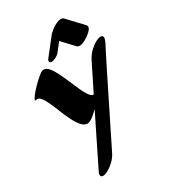

<svg xmlns="http://www.w3.org/2000/svg" viewBox="-217 -1004 969 1104"><g transform="rotate(-30 267.5 -451.5)"><path d="M224 -310Q214 -305 206 -305Q185 -305 167 -325.5Q149 -346 133 -378Q117 -410 103 -445.5Q89 -481 75 -511.5Q61 -542 47 -559Q33 -576 18 -571Q10 -568 10 -573Q10 -580 24.5 -599Q39 -618 60 -639.5Q81 -661 101 -678Q121 -695 132 -699Q135 -700 141 -700Q159 -700 175 -680.5Q191 -661 206 -630.5Q221 -600 235.5 -566Q250 -532 263.5 -501.5Q277 -471 291 -451.5Q305 -432 319 -432Q343 -479 362.5 -519Q382 -559 395 -584.5Q408 -610 411 -616Q425 -641 445 -660Q465 -679 485.5 -690Q506 -701 519 -701Q535 -701 535 -686Q535 -674 525 -654Q520 -645 503 -611.5Q486 -578 461.5 -529Q437 -480 408.5 -422.5Q380 -365 352 -308.5Q324 -252 300 -204Q276 -156 261 -125Q246 -94 243 -89Q231 -64 210.5 -44Q190 -24 168.5 -12Q147 0 133 0Q117 0 117 -15Q117 -26 127 -43Q127 -43 140.5 -70.5Q154 -98 176.5 -143.5Q199 -189 226.5 -245Q254 -301 282 -357Q266 -341 250.5 -328Q235 -315 224 -310ZM374 -720 301 -798 260 -746Q249 -732 232.5 -724Q216 -716 205 -716Q190 -716 190 -726Q190 -735 198 -744L283 -852Q288 -859 296 -864Q312 -880 334.5 -891.5Q357 -903 373 -903Q381 -903 388 -898L484 -796Q487 -792 487 -786Q487 -773 469.5 -756.5Q452 -740 429 -727.5Q406 -715 389 -715Q381 -715 374 -720Z"/></g></svg>

Font: Ga Maamli
Style: Regular
Weight: 400
Designer: Afotey Clement Nii Odai, Ama Asantewa Diaka, David Abbey-Thompson
Foundry: Sorkin Type Co.
Version: Version 1.000; ttfautohint (v1.8.4.7-5d5b)